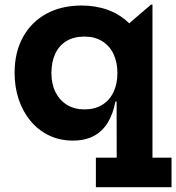

<svg xmlns="http://www.w3.org/2000/svg" viewBox="-20 -586 749 816"><path d="M628 84H709V209.5H387.5V84H476L475.5 -212.5L479 -260.5V-292L475.5 -359.5V-441L622 -566.5H628ZM327 -562.5Q387.5 -562.5 438.8 -543.8Q490 -525 527.8 -488Q565.5 -451 586.5 -395L479 -275.5Q479 -321.5 462.5 -356.2Q446 -391 414.5 -410.8Q383 -430.5 339 -430.5Q293.5 -430.5 262.2 -411.5Q231 -392.5 214.8 -357.5Q198.5 -322.5 198.5 -275Q198.5 -229 216 -194.2Q233.5 -159.5 265 -140.2Q296.5 -121 339 -121Q382.5 -121 414 -140.2Q445.5 -159.5 462.2 -194.2Q479 -229 479 -275.5L494 -154.5H470.5Q460.5 -101.5 438 -64.8Q415.5 -28 378.8 -8.2Q342 11.5 290 11.5Q233 11.5 187.2 -11Q141.5 -33.5 109 -73Q76.5 -112.5 59.2 -164.5Q42 -216.5 42 -276.5Q42 -363.5 77.5 -428Q113 -492.5 177 -527.5Q241 -562.5 327 -562.5Z"/></svg>

Font: Hepta Slab ExtraLight
Style: Bold
Weight: 700
Version: Version 1.102